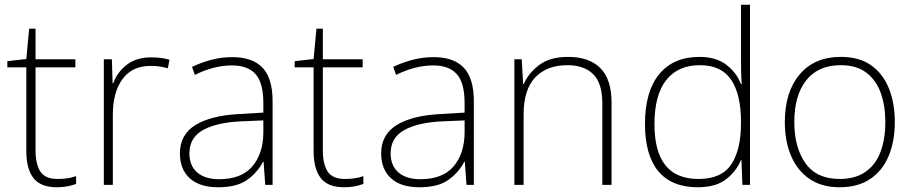

<svg xmlns="http://www.w3.org/2000/svg" viewBox="-20 -780 3854 810"><path d="M223 -25Q246 -25 265.5 -28Q285 -31 301 -37V-4Q285 2 265 6Q245 10 220 10Q151 10 121 -29Q91 -68 91 -143V-496H11V-522L91 -531L103 -659H130V-530H298V-496H130V-146Q130 -87 150.5 -56Q171 -25 223 -25Z M618 -538Q640 -538 659 -535.5Q678 -533 695 -528L688 -492Q670 -497 653.5 -499.5Q637 -502 616 -502Q537 -502 496.5 -446Q456 -390 456 -295V0H418V-530H452L455 -429H458Q474 -475 514.5 -506.5Q555 -538 618 -538Z M960 -539Q1045 -539 1087.5 -494.5Q1130 -450 1130 -353V0H1099L1092 -98H1090Q1066 -52 1022.5 -21Q979 10 900 10Q822 10 780.5 -28Q739 -66 739 -133Q739 -212 804.5 -252.5Q870 -293 991 -299L1091 -305V-345Q1091 -431 1058 -467.5Q1025 -504 959 -504Q882 -504 802 -464L790 -498Q828 -516 871 -527.5Q914 -539 960 -539ZM995 -268Q893 -263 836 -231Q779 -199 779 -133Q779 -81 812 -52.5Q845 -24 904 -24Q998 -24 1044 -77.5Q1090 -131 1091 -219V-272Z M1435 -25Q1458 -25 1477.5 -28Q1497 -31 1513 -37V-4Q1497 2 1477 6Q1457 10 1432 10Q1363 10 1333 -29Q1303 -68 1303 -143V-496H1223V-522L1303 -531L1315 -659H1342V-530H1510V-496H1342V-146Q1342 -87 1362.5 -56Q1383 -25 1435 -25Z M1809 -539Q1894 -539 1936.5 -494.5Q1979 -450 1979 -353V0H1948L1941 -98H1939Q1915 -52 1871.5 -21Q1828 10 1749 10Q1671 10 1629.5 -28Q1588 -66 1588 -133Q1588 -212 1653.5 -252.5Q1719 -293 1840 -299L1940 -305V-345Q1940 -431 1907 -467.5Q1874 -504 1808 -504Q1731 -504 1651 -464L1639 -498Q1677 -516 1720 -527.5Q1763 -539 1809 -539ZM1844 -268Q1742 -263 1685 -231Q1628 -199 1628 -133Q1628 -81 1661 -52.5Q1694 -24 1753 -24Q1847 -24 1893 -77.5Q1939 -131 1940 -219V-272Z M2377 -540Q2465 -540 2512.5 -493Q2560 -446 2560 -347V0H2521V-345Q2521 -428 2483 -466.5Q2445 -505 2374 -505Q2287 -505 2238 -453.5Q2189 -402 2189 -297V0H2150V-530H2181L2187 -426H2190Q2209 -471 2254.5 -505.5Q2300 -540 2377 -540Z M2924 10Q2813 10 2757 -58Q2701 -126 2701 -257Q2701 -394 2761 -467Q2821 -540 2931 -540Q3001 -540 3044.5 -506.5Q3088 -473 3106 -425H3109Q3107 -454 3106.5 -484.5Q3106 -515 3106 -544V-760H3144V0H3112L3108 -105H3106Q3087 -58 3043.5 -24Q3000 10 2924 10ZM2927 -25Q3024 -25 3065 -86.5Q3106 -148 3106 -260V-266Q3106 -382 3064.5 -443.5Q3023 -505 2933 -505Q2840 -505 2790.5 -442Q2741 -379 2741 -256Q2741 -141 2787 -83Q2833 -25 2927 -25Z M3755 -265Q3755 -185 3729.5 -123Q3704 -61 3652 -25.5Q3600 10 3522 10Q3447 10 3395.5 -25Q3344 -60 3317.5 -122Q3291 -184 3291 -265Q3291 -392 3353.5 -466Q3416 -540 3527 -540Q3606 -540 3656 -504Q3706 -468 3730.5 -406Q3755 -344 3755 -265ZM3331 -265Q3331 -158 3378 -91.5Q3425 -25 3522 -25Q3589 -25 3632 -55.5Q3675 -86 3695 -140Q3715 -194 3715 -265Q3715 -333 3696 -387Q3677 -441 3635.5 -473Q3594 -505 3527 -505Q3432 -505 3381.5 -441.5Q3331 -378 3331 -265Z"/></svg>

Font: Noto Sans Bengali ExtraLight
Style: Regular
Weight: 200
Designer: Jelle Bosma - Monotype Design Team
Foundry: Monotype Imaging Inc.
Version: Version 2.003; ttfautohint (v1.8.4.7-5d5b)